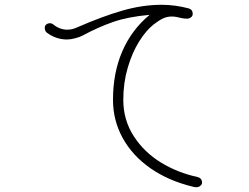

<svg xmlns="http://www.w3.org/2000/svg" viewBox="-20 -755 1040 802"><path d="M824 8Q824 15 817 21Q810 27 801 27Q792 27 786 25Q683 0 608 -52.5Q533 -105 492.5 -178.5Q452 -252 452 -338Q452 -451 491 -541Q530 -631 605 -693Q515 -685 453 -663.5Q391 -642 324 -606Q313 -600 293.5 -595Q274 -590 260 -590Q214 -590 175 -619Q167 -626 167 -639Q167 -648 173.5 -653Q180 -658 190 -658Q195 -658 201 -654Q229 -631 261 -631Q282 -631 303 -641Q406 -686 490.5 -710.5Q575 -735 655 -735Q711 -735 768 -720Q785 -715 785 -697Q785 -688 777.5 -682.5Q770 -677 762 -677Q747 -677 736 -680Q714 -686 697 -686Q678 -686 661 -678Q644 -670 622 -653Q590 -628 561 -581.5Q532 -535 513.5 -472Q495 -409 495 -338Q495 -254 538.5 -186.5Q582 -119 652.5 -76Q723 -33 804 -16Q824 -11 824 8Z"/></svg>

Font: Tsukimi Rounded Light
Style: Regular
Weight: 300
Designer: Takashi Funayama
Foundry: Takashi Funayama
Version: Version 1.032; ttfautohint (v1.8.3)